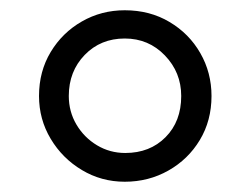

<svg xmlns="http://www.w3.org/2000/svg" viewBox="-20 -818 487 374"><path d="M223 -464Q177.5 -464 139.5 -486.8Q101.5 -509.5 78.8 -547.5Q56 -585.5 56 -631Q56 -679 78.8 -716.8Q101.5 -754.5 139.5 -776.2Q177.5 -798 223 -798Q272 -798 310.2 -775.2Q348.5 -752.5 370.2 -714.5Q392 -676.5 392 -631Q392 -583 369.2 -545.2Q346.5 -507.5 308 -485.8Q269.5 -464 223 -464ZM224 -520Q272 -520 302.5 -550.8Q333 -581.5 333 -631Q333 -677 301.2 -710Q269.5 -743 223 -743Q176 -743 145 -711Q114 -679 114 -631Q114 -600.5 129 -575.2Q144 -550 169 -535Q194 -520 224 -520Z"/></svg>

Font: Merriweather Light 18pt Light
Style: Regular
Weight: 300
Version: Version 2.100